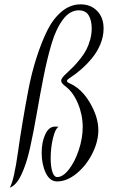

<svg xmlns="http://www.w3.org/2000/svg" viewBox="-20 -740 572 875"><path d="M283.2 -405.8Q303.2 -424.3 316.7 -438.2Q330.1 -452.1 346.9 -473.4Q363.8 -494.6 373.8 -514.2Q383.8 -533.7 390.9 -559.1Q397.9 -584.5 397.9 -610.8Q397.9 -646 384.5 -669.4Q371.1 -692.9 338.9 -692.9Q298.3 -692.9 266.8 -650.9Q235.4 -608.9 215.1 -540.8Q194.8 -472.7 178.5 -389.9Q162.1 -307.1 147.5 -222.4Q132.8 -137.7 116.9 -65.9Q101.1 5.9 77.4 55.9Q53.7 106 23.9 115.2Q33.7 102.1 43.7 57.6Q53.7 13.2 62 -47.4Q70.3 -107.9 82.8 -182.4Q95.2 -256.8 109.4 -331.1Q123.5 -405.3 146 -475.8Q168.5 -546.4 195.1 -600.3Q221.7 -654.3 261 -687.3Q300.3 -720.2 347.2 -720.2Q393.1 -720.2 422.6 -690.4Q452.1 -660.6 452.1 -609.9Q452.1 -574.2 437.7 -539.1Q423.3 -503.9 399.4 -475.1Q375.5 -446.3 350.1 -424.1Q324.7 -401.9 296.9 -383.8Q285.2 -376.5 285.2 -371.1Q285.2 -365.2 297.9 -359.9Q352.5 -335.9 390.4 -270.8Q428.2 -205.6 428.2 -147Q428.2 -94.7 400.6 -40Q373 14.6 328.9 50.8Q284.7 86.9 240.2 86.9Q207 86.9 188.5 47.9Q169.9 8.8 169.9 -43.9Q169.9 -92.3 186.3 -127.7Q202.6 -163.1 231 -163.1Q242.2 -163.1 247.1 -162.1Q231.9 -153.8 221.4 -110.1Q210.9 -66.4 210.9 -19Q210.9 18.6 218.5 42.7Q226.1 66.9 241.2 66.9Q266.6 66.9 293.7 32.5Q320.8 -2 338.9 -55.9Q356.9 -109.9 356.9 -161.1Q356.9 -216.3 335.4 -267.8Q314 -319.3 278.8 -346.2Q258.8 -360.8 258.8 -372.1Q258.8 -384.3 283.2 -405.8Z"/></svg>

Font: Dancing Script OT
Style: Regular
Weight: 400
Foundry: Pablo Impallari. www.impallari.com
Version: Version 1.000